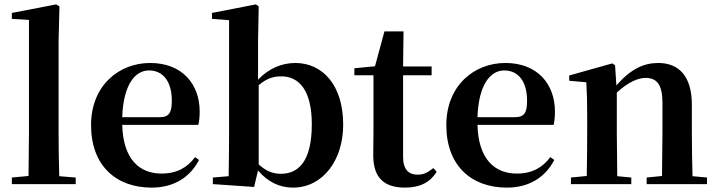

<svg xmlns="http://www.w3.org/2000/svg" viewBox="-20 -839 3271 875"><path d="M109 0H325V-30L250 -36C248 -100 247 -172 247 -235V-651L251 -810L236 -819L34 -780V-753L112 -748V-235L110 -37L34 -30V0Z M671 16C770 16 845 -29 887 -110L869 -123C834 -76 787 -48 716 -48C616 -48 541 -113 537 -270H884C888 -288 890 -306 890 -331C890 -455 811 -552 664 -552C522 -552 395 -449 395 -269C395 -84 509 16 671 16ZM537 -305C542 -452 595 -518 659 -518C723 -518 763 -468 763 -380C763 -326 751 -305 708 -305Z M1315 16C1450 16 1544 -107 1544 -271C1544 -451 1450 -552 1326 -552C1265 -552 1206 -528 1156 -476V-651L1159 -810L1146 -819L946 -780V-753L1024 -747V-235C1024 -179 1023 -94 1022 -36L950 -30V0L1138 13L1156 -62C1201 -9 1255 16 1315 16ZM1159 -451C1200 -485 1230 -491 1262 -491C1343 -491 1401 -427 1401 -273C1401 -95 1334 -47 1260 -47C1224 -47 1192 -59 1159 -90Z M1826 16C1895 16 1941 -9 1970 -56L1955 -73C1928 -52 1910 -43 1883 -43C1842 -43 1817 -67 1817 -124V-496H1947V-536H1817L1819 -696H1732L1689 -537L1595 -528V-496H1682V-235C1682 -195 1681 -169 1681 -132C1681 -29 1730 16 1826 16Z M2290 16C2389 16 2464 -29 2506 -110L2488 -123C2453 -76 2406 -48 2335 -48C2235 -48 2160 -113 2156 -270H2503C2507 -288 2509 -306 2509 -331C2509 -455 2430 -552 2283 -552C2141 -552 2014 -449 2014 -269C2014 -84 2128 16 2290 16ZM2156 -305C2161 -452 2214 -518 2278 -518C2342 -518 2382 -468 2382 -380C2382 -326 2370 -305 2327 -305Z M2996 0H3202V-30L3136 -36C3134 -93 3133 -177 3133 -235V-361C3133 -493 3073 -552 2980 -552C2915 -552 2856 -526 2789 -450L2783 -542L2770 -550L2574 -495V-471L2652 -464C2655 -415 2656 -376 2656 -310V-235C2656 -180 2655 -94 2654 -37L2582 -30V0H2857V-30L2793 -36L2791 -235V-417C2841 -464 2888 -484 2922 -484C2973 -484 2999 -454 2999 -370V-235L2997 -37L2927 -30V0Z"/></svg>

Font: Noto Serif JP
Style: Bold
Weight: 700
Designer: Ryoko NISHIZUKA 西塚涼子 (kana & ideographs); Frank Grießhammer (Latin, Greek & Cyrillic); Wenlong ZHANG 张文龙 (bopomofo); San
Foundry: Adobe
Version: Version 2.001;hotconv 1.1.0;makeotfexe 2.6.0